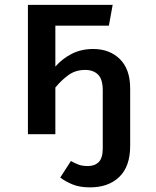

<svg xmlns="http://www.w3.org/2000/svg" viewBox="-20 -562 655 804"><path d="M96.9 0V-541.5H451.8L435.9 -454.4H211.8V-283.1Q239.5 -315.4 279.7 -336.2Q320 -356.9 370.3 -356.9Q439 -356.9 482.1 -314.4Q525.1 -271.8 525.1 -191.8V0V48.7Q525.1 134.9 479.7 178.7Q434.4 222.6 356.9 222.6Q313.8 222.6 283.8 210.3Q253.8 197.9 232.3 181.5L276.9 112.3Q293.3 121.5 309 127.4Q324.6 133.3 348.2 133.3Q376.9 133.3 393.6 116.4Q410.3 99.5 410.3 59.5V-1V-183.1Q410.3 -230.3 390.5 -249.7Q370.8 -269.2 336.9 -269.2Q296.4 -269.2 266.7 -247.7Q236.9 -226.2 211.8 -195.4V0Z"/></svg>

Font: Fira Code Medium
Style: Regular
Weight: 500
Designer: Carrois Corporate, Edenspiekermann AG, Nikita Prokopov
Foundry: Carrois Corporate, Edenspiekermann AG, Nikita Prokopov
Version: Version 6.002